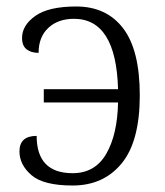

<svg xmlns="http://www.w3.org/2000/svg" viewBox="-20 -564 510 592"><path d="M40 -97Q40 -145 93 -145Q93 -30 204 -30Q273 -30 307.5 -89.5Q342 -149 344 -248H115V-289H344Q338 -506 208 -506Q159 -506 129 -478Q99 -450 99 -401Q76 -401 62 -412Q48 -423 48 -447Q48 -486 89 -515Q130 -544 215 -544Q308 -544 359.5 -477Q411 -410 411 -270Q411 -128 355 -60Q299 8 204 8Q114 8 77 -24Q40 -56 40 -97Z"/></svg>

Font: Noto Serif Light
Style: Regular
Weight: 300
Designer: Monotype Design Team
Foundry: Monotype Imaging Inc.
Version: Version 1.001